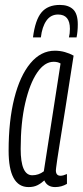

<svg xmlns="http://www.w3.org/2000/svg" viewBox="-20 -750 336 780"><path d="M204 10Q172 10 160 -17Q147 -5 132 2.5Q117 10 96 10Q15 10 15 -138Q15 -259 38 -350.5Q61 -442 103.5 -493Q146 -544 203 -544Q224 -544 243.5 -538.5Q263 -533 279 -524Q259 -394 245.5 -309.5Q232 -225 224 -175.5Q216 -126 212.5 -101.5Q209 -77 208 -68.5Q207 -60 207 -58Q207 -36 226 -36Q236 -36 252 -43V-3Q230 10 204 10ZM158 -54 226 -492Q215 -499 198 -499Q161 -499 131 -455Q101 -411 82.5 -331.5Q64 -252 64 -145Q64 -38 111 -38Q137 -38 158 -54ZM223 -730Q258 -730 277 -712Q296 -694 296 -651Q296 -622 291 -598H260Q264 -613 264 -633Q264 -691 216 -691Q186 -691 168.5 -666Q151 -641 146 -598H114Q123 -669 148.5 -699.5Q174 -730 223 -730Z"/></svg>

Font: Georama ExtraCondensed Light
Style: Italic
Weight: 300
Width: 2
Italic angle: -9°
Designer: Jean-Baptiste Levee
Foundry: Production Type
Version: Version 1.000